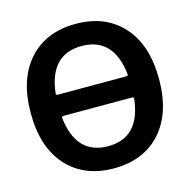

<svg xmlns="http://www.w3.org/2000/svg" viewBox="-109 -847 952 963"><g transform="rotate(-15 367.0 -365.0)"><path d="M188 -310Q185 -310 182 -307.5Q179 -305 180 -302Q202 -105 367 -105Q532 -105 554 -302Q554 -310 546 -310ZM180 -428Q180 -420 188 -420H546Q549 -420 552 -422.5Q555 -425 554 -428Q532 -625 367 -625Q202 -625 180 -428ZM610.5 -89Q521 10 367 10Q213 10 123.5 -89Q34 -188 34 -365Q34 -542 123.5 -641Q213 -740 367 -740Q521 -740 610.5 -641Q700 -542 700 -365Q700 -188 610.5 -89Z"/></g></svg>

Font: Rounded Mplus 1c Bold
Style: Bold
Weight: 700
Version: Version 1.059.20150529